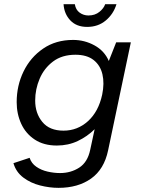

<svg xmlns="http://www.w3.org/2000/svg" viewBox="-20 -696 672 907"><path d="M256.5 191.4Q213.8 191.4 169.1 180Q124.3 168.6 89.9 142.6Q55.6 116.6 43.5 74.8L119.9 49.5Q128.3 75.7 151.6 91.7Q174.8 107.8 204.8 114.6Q234.8 121.5 263.7 121.5Q314.5 121.5 354.2 95.9Q393.8 70.3 406 12.2L427.1 -85.6Q392.1 -51 347.2 -29.8Q302.2 -8.5 248.6 -8.5Q186.7 -8.5 144.1 -36.7Q101.5 -64.8 80.2 -111.4Q58.8 -158.1 58.8 -213.4Q58.8 -291.7 91.3 -358.5Q123.8 -425.3 183.7 -466.3Q243.6 -507.4 325.4 -507.4Q379.5 -507.4 426.4 -481.6Q473.4 -455.8 494 -408L528.8 -496H598.1L490.7 14.2Q472.1 103.6 410.4 147.5Q348.6 191.4 256.5 191.4ZM280 -78.8Q346 -78.8 395.7 -123.7Q445.3 -168.6 462.7 -248.9Q473.8 -302.2 463.9 -344.9Q453.9 -387.6 422.1 -412.5Q390.3 -437.4 336.4 -437.4Q272.9 -437.4 230.6 -405.5Q188.3 -373.6 167.3 -324.1Q146.2 -274.6 146.2 -221Q146.2 -160.9 180.1 -119.8Q213.9 -78.8 280 -78.8ZM391.7 -568.9Q341.4 -568.9 312.3 -599.6Q283.2 -630.3 280.2 -676.1H333.5Q337.7 -649.6 356.3 -636.2Q374.8 -622.9 397.9 -622.9Q428.8 -622.9 449.7 -640Q470.5 -657 476.8 -676.1H530.2Q516.1 -629.8 479.8 -599.4Q443.5 -568.9 391.7 -568.9Z"/></svg>

Font: Atkinson Hyperlegible Mono ExtraLight
Style: Italic
Weight: 200
Italic angle: -12°
Monospace: yes
Designer: Elliott Scott, Megan Eiswerth, Linus Boman, Theodore Petrosky, Letters from Sweden
Foundry: Applied Design Works, Letters from Sweden
Version: Version 2.001